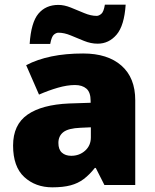

<svg xmlns="http://www.w3.org/2000/svg" viewBox="-20 -792 663 822"><path d="M336 -563Q441 -563 500 -511Q559 -459 559 -363V0H427L390 -73H386Q363 -44 338.5 -25.5Q314 -7 282 1.5Q250 10 204 10Q132 10 84 -34Q36 -78 36 -169Q36 -258 97.5 -301Q159 -344 276 -349L368 -352V-360Q368 -397 350 -412.5Q332 -428 301 -428Q268 -428 228 -416.5Q188 -405 147 -387L92 -513Q140 -538 200.5 -550.5Q261 -563 336 -563ZM325 -245Q273 -243 251.5 -226.5Q230 -210 230 -180Q230 -152 245 -138.5Q260 -125 285 -125Q320 -125 344.5 -147Q369 -169 369 -204V-247ZM107 -604Q113 -696 144.5 -733.5Q176 -771 230 -771Q255 -771 283.5 -759.5Q312 -748 340.5 -736Q369 -724 394 -724Q403 -724 413.5 -732.5Q424 -741 429 -772H518Q512 -682 479 -643.5Q446 -605 398 -605Q369 -605 339.5 -617Q310 -629 282.5 -640.5Q255 -652 230 -652Q221 -652 211 -644Q201 -636 195 -604Z"/></svg>

Font: Noto Sans Bengali UI Black
Style: Regular
Weight: 900
Designer: Jelle Bosma - Monotype Design Team
Foundry: Monotype Imaging Inc.
Version: Version 2.003; ttfautohint (v1.8.4.7-5d5b)